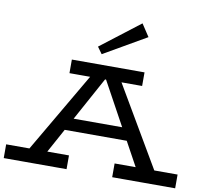

<svg xmlns="http://www.w3.org/2000/svg" viewBox="-103 -1099 1298 1210"><g transform="rotate(10 546.5 -494.0)"><path d="M106 -18 468 -638H623L987 -18H865L527 -636H561L223 -18ZM-2 0V-88H400V0ZM314 -242 338 -321H750L772 -242ZM692 0V-88H1095V0ZM313 -599V-686H778V-599ZM492 -752 461 -795 712 -988 764 -909Z"/></g></svg>

Font: BioRhyme SemiExpanded
Style: Regular
Weight: 400
Width: 6
Designer: Aoife Mooney
Foundry: Aoife Mooney Type
Version: Version 1.600;gftools[0.9.33]